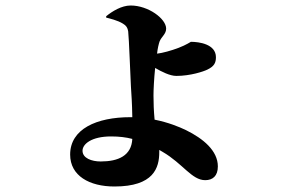

<svg xmlns="http://www.w3.org/2000/svg" viewBox="-20 -615 1040 698"><path d="M366 -551C378 -548 408 -541 427 -529C439 -522 444 -514 446 -501C449 -477 454 -334 456 -300C458 -265 460 -247 461 -189H454C331 -189 235 -146 235 -53C235 24 305 63 396 63C539 63 559 -5 559 -62V-70L571 -63C645 -20 677 40 726 40C753 40 772 25 772 -10C772 -67 719 -111 656 -142C631 -154 592 -170 542 -180C539 -213 538 -240 538 -268C538 -288 540 -329 544 -368C568 -354 598 -339 621 -339C672 -339 720 -355 734 -362C759 -374 765 -387 765 -407C765 -455 703 -463 674 -463C673 -463 658 -452 629 -441C603 -431 570 -422 551 -420C553 -439 557 -455 560 -464C567 -482 584 -491 584 -511C584 -547 519 -595 455 -595C422 -595 388 -574 366 -556ZM461 -110C458 -49 410 -28 346 -28C313 -28 280 -40 280 -67C280 -91 312 -119 384 -119C413 -119 438 -116 461 -110Z"/></svg>

Font: Source Han Serif KR Heavy
Style: Regular
Weight: 900
Designer: Ryoko NISHIZUKA 西塚涼子 (kana & ideographs); Frank Grießhammer (Latin, Greek & Cyrillic); Wenlong ZHANG 张文龙 (bopomofo); San
Foundry: Adobe
Version: Version 2.001;hotconv 1.1.0;makeotfexe 2.6.0